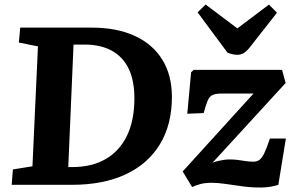

<svg xmlns="http://www.w3.org/2000/svg" viewBox="-20 -823 1318 855"><path d="M32 0 37.5 -68.5 124.5 -82.5 149 -616.5 64 -633.5 70 -700H388Q499.5 -700 579.5 -663.5Q659.5 -627 702.5 -557.7Q745.5 -488.5 745.5 -391.5Q745.5 -268.5 692.3 -180.8Q639 -93 539.5 -46.5Q440 0 300 0ZM284 -79H302Q388 -79 449.8 -114.3Q511.5 -149.5 545 -217.8Q578.5 -286 578.5 -385.5Q578.5 -465 552.5 -518Q526.5 -571 477 -597.7Q427.5 -624.5 357.5 -624.5H307.5ZM842 -512H1236L1252 -453.5L926.5 -98.5Q941.5 -104 954.5 -107Q967.5 -110 979.5 -111.5Q991.5 -113 1002 -113Q1022 -113 1039 -110.8Q1056 -108.5 1073 -105.8Q1090 -103 1107.5 -103Q1124 -103 1135 -110.8Q1146 -118.5 1156.8 -140.8Q1167.5 -163 1182 -206H1253L1219.5 0Q1184.5 11.5 1144.3 12Q1104 12.5 1063.8 7.3Q1023.5 2 987.3 -3.5Q951 -9 923.5 -9Q891.5 -9 870.8 -3Q850 3 835.5 10L793.5 -59.5L1109 -406.5H968.5Q941.5 -406.5 927.3 -400.2Q913 -394 905 -375.2Q897 -356.5 887 -319.5L814 -316.5L831 -501ZM860 -768 895.5 -803 1037 -696.5 1177.5 -802.5 1213.5 -766.5 1093 -613Q1079 -595 1065.8 -587Q1052.5 -579 1038.5 -579Q1026 -579 1015 -581.5Q1004 -584 993 -588.5Z"/></svg>

Font: Literata
Style: Italic
Weight: 400
Italic angle: -2°
Designer: Latin by Veronika Burian and Jose Scaglione. Greek by Irene Vlachou. Cyrillic by Vera Evstafieva
Foundry: TypeTogether
Version: Version 3.103;gftools[0.9.29]